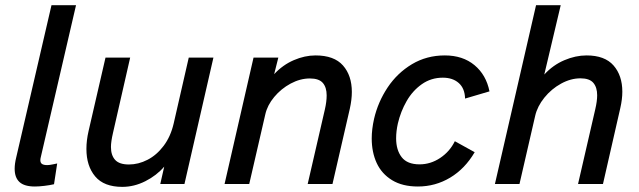

<svg xmlns="http://www.w3.org/2000/svg" viewBox="-20 -710 2467 741"><path d="M36.6 -58.6Q36.6 -78.1 42.5 -102.1L178.7 -689.9H273.4L137.2 -102.5Q135.7 -96.7 135.7 -91.8Q135.7 -81.5 142.3 -77.1Q148.9 -72.8 162.6 -72.8Q170.4 -72.8 184.3 -75.7Q198.2 -78.6 200.7 -79.1L188.5 1Q171.9 4.9 151.1 7.3Q130.4 9.8 114.7 9.8Q74.2 9.8 55.4 -7.3Q36.6 -24.4 36.6 -58.6Z M313.5 -135.3Q313.5 -168 321.8 -204.1L387.2 -487.8H482.4L416 -196.8Q408.2 -163.1 408.2 -142.6Q408.2 -110.8 424.3 -93Q440.4 -75.2 477.5 -75.2Q514.2 -75.2 549.3 -93.3Q584.5 -111.3 611.6 -147.2Q638.7 -183.1 650.4 -233.9L708.5 -487.8H803.7L691.9 0H598.6L613.8 -66.9Q584.5 -32.7 541 -10.7Q497.6 11.2 452.1 11.2Q381.3 11.2 347.4 -29.1Q313.5 -69.3 313.5 -135.3Z M958.5 -487.8H1054.2L1038.1 -423.8Q1071.3 -459.5 1113.8 -477.8Q1156.2 -496.1 1197.8 -496.1Q1269.5 -496.1 1303.7 -457.3Q1337.9 -418.5 1337.9 -355Q1337.9 -325.7 1330.1 -290.5L1263.2 0H1167.5L1233.9 -288.1Q1240.7 -317.9 1240.7 -341.8Q1240.7 -373 1225.8 -390.1Q1210.9 -407.2 1175.8 -407.2Q1138.7 -407.2 1101.8 -387.5Q1064.9 -367.7 1038.3 -335.7Q1011.7 -303.7 1003.9 -268.6L941.9 0H846.7Z M1414.6 -175.8Q1414.6 -210.9 1423.8 -252Q1439 -316.9 1476.1 -372.6Q1513.2 -428.2 1569.8 -462.2Q1626.5 -496.1 1696.8 -496.1Q1766.1 -496.1 1811.3 -458.5Q1856.4 -420.9 1869.1 -357.4L1774.9 -329.6Q1773.9 -368.7 1750.7 -389.4Q1727.5 -410.2 1689 -410.2Q1643.6 -410.2 1607.9 -385Q1572.3 -359.9 1549.3 -319.8Q1526.4 -279.8 1515.6 -233.9Q1508.8 -203.6 1508.8 -176.3Q1508.8 -130.9 1530.3 -103.3Q1551.8 -75.7 1599.1 -75.7Q1641.6 -75.7 1678.7 -100.3Q1715.8 -125 1735.4 -165L1812 -122.6Q1774.4 -58.6 1717.3 -24.4Q1660.2 9.8 1592.8 9.8Q1533.2 9.8 1493.2 -14.6Q1453.1 -39.1 1433.8 -80.8Q1414.6 -122.6 1414.6 -175.8Z M2048.8 -689.9H2144L2080.6 -422.4Q2114.3 -459 2157.7 -477.5Q2201.2 -496.1 2243.7 -496.1Q2314 -496.1 2347.9 -457.3Q2381.8 -418.5 2381.8 -356Q2381.8 -327.1 2374 -293L2307.1 0H2210.9L2277.3 -288.1Q2284.7 -319.8 2284.7 -342.3Q2284.7 -373 2269.8 -390.4Q2254.9 -407.7 2220.2 -407.7Q2182.6 -407.7 2145.3 -387.2Q2107.9 -366.7 2080.8 -333Q2053.7 -299.3 2045.4 -262.7L1984.9 0H1890.1Z"/></svg>

Font: Acari Sans Medium
Style: Italic
Weight: 500
Italic angle: -13°
Designer: Alfredo Marco Pradil and Stefan Peev
Foundry: Hanken Design Co.
Version: Version 1.045